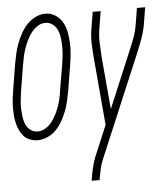

<svg xmlns="http://www.w3.org/2000/svg" viewBox="-61 -587 720 839"><g transform="rotate(-5 299.0 -167.5)"><path d="M89 8Q71 8 54 1.5Q37 -5 26 -18Q15 -31 8 -47Q1 -63 -2.5 -80.5Q-6 -98 -7 -116Q-8 -134 -7.5 -152Q-7 -170 -4.5 -188.5Q-2 -207 1 -226L19 -336Q23 -358 28 -379.5Q33 -401 41 -422Q49 -443 60.5 -464Q72 -485 88 -502Q104 -519 125.5 -529.5Q147 -540 169 -540Q193 -540 213 -527Q233 -514 244 -494Q255 -474 259.5 -450.5Q264 -427 265 -402.5Q266 -378 263.5 -353.5Q261 -329 257 -304L239 -194Q235 -172 230 -150.5Q225 -129 217 -108Q209 -87 197.5 -66.5Q186 -46 170 -29Q154 -12 132 -2Q110 8 89 8ZM91 -30Q109 -30 125.5 -40Q142 -50 153.5 -65Q165 -80 173.5 -97Q182 -114 188 -131Q194 -148 198 -165.5Q202 -183 204 -201L223 -311Q226 -330 228 -349Q230 -368 230 -387Q230 -406 228 -424.5Q226 -443 219.5 -460Q213 -477 198.5 -488.5Q184 -500 165 -500Q147 -500 131 -489.5Q115 -479 103.5 -464Q92 -449 84 -432.5Q76 -416 70 -399Q64 -382 60 -364.5Q56 -347 53 -329L35 -219Q33 -205 31 -191Q29 -177 28 -162.5Q27 -148 27.5 -134Q28 -120 29.5 -106.5Q31 -93 34.5 -79.5Q38 -66 45.5 -55Q53 -44 65 -37Q77 -30 91 -30ZM307 205 308 198Q312 174 317.5 150Q323 126 332 103L389 -33L364 -320Q361 -353 359.5 -387.5Q358 -422 364 -457L376 -530H411L399 -457Q393 -423 394.5 -390Q396 -357 398 -325L418 -100L517 -336Q530 -366 541.5 -396Q553 -426 558 -457L570 -530H606L594 -456Q588 -422 575 -387.5Q562 -353 548 -320L363 119Q355 138 351 158Q347 178 343 198L342 205Z"/></g></svg>

Font: Iosevka Curly XLtExObl
Style: Regular
Weight: 200
Width: 7
Italic angle: -9°
Monospace: yes
Designer: Belleve Invis
Foundry: Belleve Invis
Version: Version 11.0.1; ttfautohint (v1.8.3)